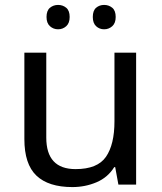

<svg xmlns="http://www.w3.org/2000/svg" viewBox="-20 -750 658 780"><path d="M533 -536V0H461L448 -71H444Q418 -29 372 -9.5Q326 10 274 10Q177 10 128 -36.5Q79 -83 79 -185V-536H168V-191Q168 -63 287 -63Q376 -63 410.5 -113Q445 -163 445 -257V-536ZM169 -681Q169 -707 183 -718.5Q197 -730 216 -730Q235 -730 249 -718.5Q263 -707 263 -681Q263 -656 249 -643.5Q235 -631 216 -631Q197 -631 183 -643.5Q169 -656 169 -681ZM357 -681Q357 -707 370.5 -718.5Q384 -730 403 -730Q422 -730 436 -718.5Q450 -707 450 -681Q450 -656 436 -643.5Q422 -631 403 -631Q384 -631 370.5 -643.5Q357 -656 357 -681Z"/></svg>

Font: Noto Sans Hatran
Style: Regular
Weight: 400
Designer: Monotype Design Team
Foundry: Monotype Imaging Inc.
Version: Version 2.001; ttfautohint (v1.8.4.7-5d5b)